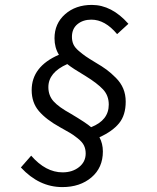

<svg xmlns="http://www.w3.org/2000/svg" viewBox="-20 -704 640 782"><path d="M234 58Q139 58 65 -22L107 -70Q166 -2 235 -2Q275 -2 302 -23.5Q329 -45 329 -79Q329 -97 322 -111.5Q315 -126 296 -141Q277 -156 265.5 -162.5Q254 -169 224 -186Q168 -217 138.5 -251.5Q109 -286 109 -337Q109 -433 220 -481Q202 -510 202 -548Q202 -608 245 -646Q288 -684 354 -684Q435 -684 503 -607L457 -565Q408 -624 352 -624Q318 -624 295.5 -605.5Q273 -587 273 -554Q273 -537 279 -523.5Q285 -510 301 -496.5Q317 -483 328.5 -475Q340 -467 368 -450Q397 -433 414.5 -420Q432 -407 452 -387Q472 -367 482 -343Q492 -319 492 -290Q492 -235 465 -202Q438 -169 385 -145Q399 -119 399 -87Q399 -21 352.5 18.5Q306 58 234 58ZM268 -241Q332 -203 351 -186Q423 -214 423 -278Q423 -315 399.5 -340Q376 -365 329 -394Q275 -426 254 -443Q177 -409 177 -349Q177 -315 198 -291.5Q219 -268 268 -241Z"/></svg>

Font: TypoPRO Source Code Pro
Style: Italic
Weight: 400
Italic angle: -11°
Monospace: yes
Designer: Paul D. Hunt, Teo Tuominen
Foundry: Adobe Systems Incorporated
Version: Version 1.030;PS 1.0;hotconv 1.0.84;makeotf.lib2.5.63406